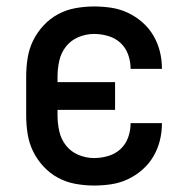

<svg xmlns="http://www.w3.org/2000/svg" viewBox="-20 -562 590 594"><path d="M271 12Q243 12 214.5 7Q186 2 160.5 -11.5Q135 -25 115 -46.5Q95 -68 82.5 -93.5Q70 -119 65.5 -147.5Q61 -176 61 -205V-325Q61 -354 65.5 -382.5Q70 -411 82.5 -436.5Q95 -462 115 -483.5Q135 -505 160.5 -518.5Q186 -532 214.5 -537Q243 -542 271 -542Q298 -542 324.5 -538Q351 -534 375.5 -522.5Q400 -511 420.5 -493Q441 -475 454.5 -452Q468 -429 474.5 -403Q481 -377 481 -350V-349H384V-350Q384 -372 376.5 -393Q369 -414 353 -429Q337 -444 315 -450.5Q293 -457 271 -457Q247 -457 223.5 -447.5Q200 -438 184.5 -418.5Q169 -399 163.5 -374.5Q158 -350 158 -325V-308H336V-222H158V-205Q158 -180 163.5 -155.5Q169 -131 184.5 -111.5Q200 -92 223.5 -82.5Q247 -73 271 -73Q293 -73 315 -79.5Q337 -86 353 -101Q369 -116 376.5 -137Q384 -158 384 -180V-181H481V-180Q481 -153 474.5 -127Q468 -101 454.5 -78Q441 -55 420.5 -37Q400 -19 375.5 -7.5Q351 4 324.5 8Q298 12 271 12Z"/></svg>

Font: Lode Dark Term
Style: Bold
Weight: 700
Monospace: yes
Designer: Belleve Invis
Foundry: Belleve Invis
Version: Version 29.2.0